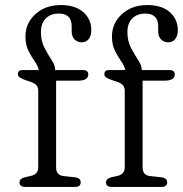

<svg xmlns="http://www.w3.org/2000/svg" viewBox="-20 -738 723 758"><path d="M201.5 -77Q201.5 -46.5 230 -43L276 -38Q298.5 -35.5 298.5 -18Q298.5 0 275.5 0H80Q57 0 57 -18Q57 -33 79.5 -38.5L102 -43.5Q131 -50 131 -77.5V-378.5Q131 -393 124.2 -401Q117.5 -409 101 -415L83 -421Q67 -426.5 58.8 -431.8Q50.5 -437 50.5 -445Q50.5 -461.5 69 -461.5H133Q130 -477.5 117.2 -495.5Q104.5 -513.5 92.5 -537.2Q80.5 -561 80.5 -593.5Q80.5 -646.5 119.8 -682.2Q159 -718 220 -718Q277.5 -718 309 -690Q340.5 -662 340.5 -619Q340.5 -596 330 -583.5Q319.5 -571 303 -571Q285 -571 274 -582.8Q263 -594.5 263 -614.5V-634Q263 -684.5 212 -684.5Q180 -684.5 160.8 -665.2Q141.5 -646 141.5 -611Q141.5 -576 155.8 -549Q170 -522 184 -500.8Q198 -479.5 198 -462.5V-461.5H306Q328.5 -461.5 328.5 -444.5Q328.5 -419.5 287.5 -419.5H201.5ZM543 -77Q543 -46.5 571.5 -43L617.5 -38Q640 -35.5 640 -18Q640 0 617 0H421.5Q398.5 0 398.5 -18Q398.5 -33 421 -38.5L443.5 -43.5Q472.5 -50 472.5 -77.5V-378.5Q472.5 -393 465.8 -401Q459 -409 442.5 -415L424.5 -421Q408.5 -426.5 400.2 -431.8Q392 -437 392 -445Q392 -461.5 410.5 -461.5H474.5Q471.5 -477.5 458.8 -495.5Q446 -513.5 434 -537.2Q422 -561 422 -593.5Q422 -646.5 461.2 -682.2Q500.5 -718 561.5 -718Q619 -718 650.5 -690Q682 -662 682 -619Q682 -596 671.5 -583.5Q661 -571 644.5 -571Q626.5 -571 615.5 -582.8Q604.5 -594.5 604.5 -614.5V-634Q604.5 -684.5 553.5 -684.5Q521.5 -684.5 502.2 -665.2Q483 -646 483 -611Q483 -576 497.2 -549Q511.5 -522 525.5 -500.8Q539.5 -479.5 539.5 -462.5V-461.5H647.5Q670 -461.5 670 -444.5Q670 -419.5 629 -419.5H543Z"/></svg>

Font: Fraunces 9pt SuperSoft Light
Style: Regular
Weight: 300
Version: Version 1.000;[b76b70a41]